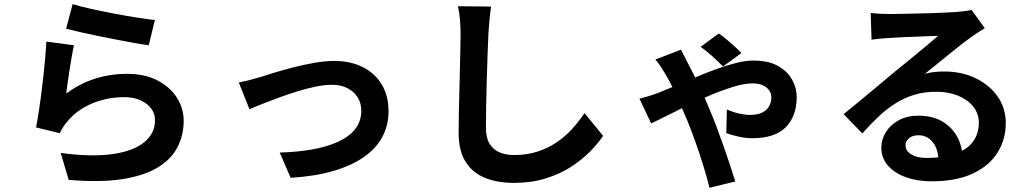

<svg xmlns="http://www.w3.org/2000/svg" viewBox="-20 -825 5040 935"><path d="M333.7 -805.1Q369.7 -793.8 423.8 -781.8Q477.8 -769.8 536.8 -758.6Q595.8 -747.3 648.5 -739.2Q701.2 -731.1 734.2 -727.3L704.3 -604.5Q674.2 -608.5 631.8 -616.2Q589.4 -623.9 541.8 -633.1Q494.2 -642.4 447.9 -651.8Q401.7 -661.2 363.8 -670.1Q325.8 -679 302 -685ZM340.4 -604.5Q335.4 -583.8 329.9 -552.6Q324.4 -521.3 319.2 -487.4Q313.9 -453.4 309.5 -422.2Q305.1 -391 302.4 -369.5Q370 -419.2 444.3 -442.3Q518.6 -465.5 597 -465.5Q684.8 -465.5 746.7 -433.4Q808.6 -401.3 841.5 -349.3Q874.5 -297.4 874.5 -236.5Q874.5 -168.3 845.2 -109.9Q815.9 -51.5 750.2 -10.7Q684.5 30.1 577.3 47.1Q470.2 64.1 314.4 51L275.8 -80.1Q426.2 -60 528.3 -74.7Q630.4 -89.3 682.6 -132.5Q734.9 -175.6 734.9 -239.2Q734.9 -272.2 715.7 -297.4Q696.5 -322.6 663 -337.2Q629.5 -351.9 585.5 -351.9Q501.6 -351.9 428.5 -321.2Q355.3 -290.6 308.3 -233.9Q294.6 -217.6 286.4 -204.6Q278.1 -191.5 271.2 -176.3L155.5 -204.5Q161.5 -234.2 167.6 -273.7Q173.8 -313.2 179.8 -358.4Q185.8 -403.7 190.9 -450Q196 -496.4 200 -541.1Q204 -585.8 206 -622.5Z M1142.9 -423.4Q1165.7 -427.6 1195.9 -435.3Q1226.2 -443 1248.9 -450Q1274.3 -458.3 1316.2 -471.2Q1358.1 -484.1 1408.4 -497Q1458.8 -509.8 1510.5 -519Q1562.2 -528.2 1607.6 -528.2Q1686.9 -528.2 1746.4 -498.4Q1805.9 -468.5 1839 -413.6Q1872.1 -358.7 1872.1 -282.9Q1872.1 -215.2 1842.4 -159.1Q1812.6 -103 1752.7 -60.8Q1692.7 -18.6 1603.5 7.5Q1514.3 33.5 1395.4 40.9L1342.1 -82.2Q1427.7 -84.4 1500.1 -97.2Q1572.6 -110 1626.3 -134.6Q1680.1 -159.1 1709.7 -196.8Q1739.4 -234.5 1739.4 -285.2Q1739.4 -323.1 1721.5 -351.3Q1703.6 -379.6 1671.8 -395.8Q1640 -412.1 1595.9 -412.1Q1560.8 -412.1 1517.9 -403.3Q1475 -394.4 1429.4 -380.4Q1383.7 -366.3 1339.7 -350.2Q1295.6 -334.1 1257.9 -319.3Q1220.3 -304.4 1194.8 -293.2Z M2371.4 -793.1Q2366.8 -761.8 2363.5 -725.8Q2360.2 -689.7 2358.4 -659.6Q2356.6 -619.5 2354.5 -561Q2352.4 -502.5 2350.5 -438Q2348.6 -373.6 2347.5 -312Q2346.4 -250.4 2346.4 -204.1Q2346.4 -153.7 2364.5 -124.4Q2382.7 -95 2414 -82.5Q2445.3 -70 2484.1 -70Q2545.9 -70 2596.9 -86.6Q2648 -103.1 2689.8 -131.3Q2731.6 -159.4 2765.5 -196.4Q2799.4 -233.4 2826.4 -274.3L2917 -163.5Q2893.1 -127.7 2854.3 -87.9Q2815.4 -48.1 2761.6 -13Q2707.7 22 2637.8 43.8Q2567.9 65.6 2482.7 65.6Q2401.2 65.6 2340.5 40.5Q2279.8 15.4 2246.6 -38.4Q2213.4 -92.1 2213.4 -177.1Q2213.4 -217.6 2214.4 -270.2Q2215.4 -322.8 2217 -379.8Q2218.6 -436.9 2219.7 -491.4Q2220.9 -546 2221.9 -590.1Q2222.9 -634.3 2222.9 -659.6Q2222.9 -695.9 2219.9 -730.5Q2217 -765 2210.1 -794.6Z M3500.8 -501Q3479 -524 3449.2 -550.9Q3419.4 -577.8 3392 -596.8L3480.3 -661.8Q3494.9 -652.8 3516.2 -634.9Q3537.5 -616.9 3557.9 -598.6Q3578.3 -580.4 3590.4 -566.5ZM3296.1 -583Q3303.4 -569.1 3312.2 -552.2Q3321 -535.2 3326 -524.4Q3340.8 -497.3 3361.2 -455.6Q3381.6 -413.8 3401.9 -369.8Q3422.2 -325.8 3436.1 -290.5Q3450.4 -257.9 3467.8 -211.9Q3485.2 -166 3502.6 -116.4Q3519.9 -66.9 3535.2 -20.9Q3550.6 25.1 3560.6 58.7L3435 89.4Q3422.8 38.9 3404.3 -20.4Q3385.9 -79.8 3365.1 -137.9Q3344.3 -196 3325.5 -241.8Q3309.8 -279.5 3291.1 -321.5Q3272.5 -363.6 3253.9 -401.9Q3235.3 -440.2 3219.4 -465.7Q3211.1 -480.2 3198.5 -499.5Q3185.9 -518.9 3171.6 -535.3ZM3094 -344.7Q3122.7 -351.6 3147.7 -359.6Q3172.7 -367.6 3182.9 -371.6Q3226.9 -389.2 3276.1 -410.1Q3325.3 -431.1 3375.7 -452.2Q3426 -473.4 3475.1 -490.9Q3524.3 -508.4 3568.4 -519.3Q3612.5 -530.1 3648.6 -530.1Q3721.8 -530.1 3768.4 -504Q3815 -477.9 3837.4 -437.2Q3859.8 -396.5 3859.8 -352.4Q3859.8 -260 3806.9 -205.9Q3754.1 -151.8 3641.9 -151.8Q3610 -151.8 3574.3 -160.2Q3538.6 -168.6 3516.8 -176.8L3519.8 -292Q3546.8 -279.7 3577.6 -272.5Q3608.5 -265.4 3633 -265.4Q3667.7 -265.4 3690.5 -276.1Q3713.4 -286.8 3724.8 -306.6Q3736.3 -326.4 3736.3 -351.8Q3736.3 -369 3726.1 -384.3Q3716 -399.6 3695.8 -409.3Q3675.6 -418.9 3643.9 -418.9Q3605.2 -418.9 3551.2 -402.3Q3497.1 -385.8 3437 -360.4Q3376.9 -335.1 3319.9 -307.4Q3263 -279.8 3218 -256.9Q3173.1 -234 3150.9 -223.9Z M4220.1 -761.9Q4240.9 -759.4 4265.2 -758.1Q4289.4 -756.8 4310.9 -756.8Q4326.7 -756.8 4358.9 -757.4Q4391.1 -758 4431.5 -758.9Q4471.8 -759.7 4512.1 -760.9Q4552.4 -762.1 4584.8 -763.7Q4617.3 -765.3 4634.7 -766.3Q4665.8 -769.1 4683.8 -771.7Q4701.8 -774.2 4711.1 -777L4775.8 -687.6Q4758.8 -676.7 4741 -665.8Q4723.3 -654.8 4706.1 -641.7Q4685.9 -627.7 4657.7 -605.6Q4629.5 -583.4 4598.5 -558.1Q4567.4 -532.7 4537.7 -508.7Q4508 -484.6 4484 -465.5Q4509.2 -472.4 4532.2 -474.6Q4555.1 -476.8 4578.8 -476.8Q4663.7 -476.8 4731.4 -444Q4799 -411.2 4838.4 -354.8Q4877.9 -298.4 4877.9 -225.2Q4877.9 -146.4 4837.8 -82Q4797.7 -17.6 4717.5 20.1Q4637.2 57.9 4515.8 57.9Q4446.7 57.9 4391.2 37.9Q4335.7 17.8 4303.8 -19Q4271.9 -55.9 4271.9 -106Q4271.9 -146.5 4294.4 -182.2Q4316.9 -217.9 4357.6 -239.8Q4398.3 -261.7 4451.4 -261.7Q4520.3 -261.7 4567.6 -234.2Q4615 -206.7 4640.5 -160.6Q4666 -114.5 4667.1 -59.7L4550.4 -44.5Q4548.8 -99 4522.4 -132.6Q4495.9 -166.3 4451.9 -166.3Q4423.6 -166.3 4406.6 -151.6Q4389.6 -136.9 4389.6 -118Q4389.6 -90.1 4417.8 -73Q4445.9 -55.9 4491.4 -55.9Q4575.8 -55.9 4632.8 -76.3Q4689.8 -96.6 4718.2 -135.2Q4746.7 -173.7 4746.7 -226.8Q4746.7 -272 4719.3 -306.1Q4692 -340.3 4644.9 -359.3Q4597.8 -378.2 4539 -378.2Q4481.4 -378.2 4433 -363.6Q4384.6 -349 4342.1 -322.4Q4299.5 -295.8 4259.5 -258.3Q4219.5 -220.8 4179.3 -175.2L4088.2 -269.2Q4114.8 -290.6 4148.8 -318.5Q4182.8 -346.4 4218.2 -376Q4253.7 -405.6 4285.3 -432.2Q4317 -458.9 4338.8 -476.9Q4359.8 -493.9 4388 -516.7Q4416.3 -539.6 4446.2 -564.4Q4476.1 -589.2 4503.1 -611.7Q4530.1 -634.2 4548.3 -650.4Q4533.1 -650.2 4508.8 -649.1Q4484.6 -648 4456.2 -647Q4427.8 -646.1 4399.3 -644.9Q4370.7 -643.7 4346.2 -642.2Q4321.7 -640.7 4305.9 -639.7Q4285.9 -638.7 4263.7 -636.6Q4241.6 -634.5 4224.2 -631.8Z"/></svg>

Font: Noto Sans HK Thin
Style: Regular
Weight: 100
Designer: Ryoko NISHIZUKA 西塚涼子 (kana, bopomofo & ideographs); Paul D. Hunt (Latin, Greek & Cyrillic); Sandoll Communications 산돌커뮤니
Foundry: Adobe
Version: Version 2.004-H2;hotconv 1.0.118;makeotfexe 2.5.65603